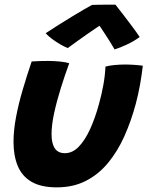

<svg xmlns="http://www.w3.org/2000/svg" viewBox="-20 -775 633 824"><path d="M432.6 -489.1Q446.4 -493.4 470.4 -495.8Q494.5 -498.1 516.6 -498.1Q535.2 -498.1 557.4 -496.6Q579.6 -495.1 592.9 -492.8Q588.2 -452.2 580.9 -411.2Q573.5 -370.1 562.9 -330.1Q543.1 -256.2 514.1 -191.2Q485.1 -126.2 444.4 -76.8Q403.8 -27.2 349.2 0.9Q294.6 29.1 223.8 29.1Q155.9 29.1 115 5Q74.1 -19.1 56.1 -63Q38 -106.9 38 -165.8Q38 -215.4 48.8 -272.4Q59.6 -329.5 77.6 -390.3Q95.5 -451.1 115.9 -511.2Q129.8 -512.2 151 -513Q172.2 -513.8 189.6 -513.5Q214.6 -513.2 239.1 -510.7Q263.5 -508.1 277.1 -503.6Q258.5 -453.1 241.1 -397.2Q223.6 -341.4 212.4 -289.7Q201.2 -238 201.2 -198.8Q201.2 -159.5 215.1 -138.6Q229 -117.6 258.4 -117.6Q291.4 -117.6 318.3 -145.7Q345.2 -173.8 366.8 -221.1Q388.4 -268.5 404.2 -326.5Q416.4 -370.2 423.7 -411.1Q431 -451.9 432.6 -489.1ZM475.4 -755.1Q489.9 -737 508.9 -712.1Q528 -687.2 546.9 -661.9Q565.9 -636.6 579.4 -616.2Q555.6 -598.4 525.3 -584.2Q495 -570 471.8 -562.9Q462.9 -578.5 452.1 -595.7Q441.2 -612.9 430.8 -628.9Q420.2 -644.9 412.8 -656.2Q405.2 -667.5 402.6 -670.9H416.9Q410.5 -666.8 394.1 -655.8Q377.6 -644.9 355.9 -629.8Q334.2 -614.6 311.9 -598.6Q289.6 -582.6 271 -568.8Q258.8 -573.2 240 -583.9Q221.2 -594.6 203.6 -607.8Q185.9 -620.9 175.9 -632.4Q203.1 -650.2 232.9 -669.1Q262.6 -687.9 290.6 -704.8Q318.6 -721.8 340.9 -734.8Q363.1 -747.8 375 -753.9Q383.8 -754.2 403.6 -754.6Q423.4 -755 444.2 -755.1Q465 -755.2 475.4 -755.1Z"/></svg>

Font: Grandstander Thin
Style: Italic
Weight: 100
Italic angle: -15°
Designer: Tyler Finck
Foundry: Etcetera Type Co
Version: Version 1.200